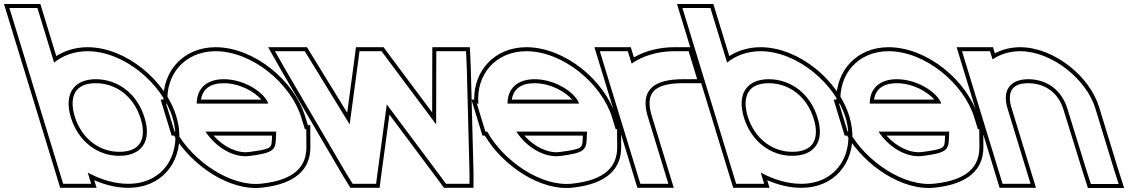

<svg xmlns="http://www.w3.org/2000/svg" viewBox="-266 -869 5641 960"><path d="M172.6 -6.1 189.8 50H49.8L28.4 -20L-51.4 -281L-197.5 -759L-219 -829H-79L-57.5 -759L4.5 -556.1C48.1 -591.4 105.3 -612.6 171.1 -613C353.9 -613 545.6 -451 596.6 -281C648.9 -110 558.1 51 373.8 50C307.7 50 237.6 29 172.6 -6.1ZM88.6 -281C124.7 -163 222 -89 331 -90C441.4 -90 494 -162 456.6 -281C420.2 -400 324.6 -472 213.9 -473C103.5 -473 52.2 -400 88.6 -281ZM205.2 32C260.4 56 317.9 70 373.7 70C404.9 70.2 434 65.9 460.5 57.9C601.9 14.6 662 -135.4 615.7 -286.8C562.3 -464.9 364.7 -633 171 -633C111.8 -632.7 58.9 -616.3 15.4 -588.6L-64.2 -849H-246L35 70H216.8ZM107.7 -286.8C100.4 -310.9 97 -332.4 97 -351C97 -416.3 135.3 -453 213.8 -453C315.2 -452.1 403.4 -386.7 437.5 -275.1C445.1 -251 448.5 -229.8 448.5 -211.2C448.8 -146.5 410 -110 330.9 -110C231.4 -109.1 141.5 -176.3 107.7 -286.8Z M717.6 -351H1075.2C1060.2 -400 964.6 -472 853.9 -473C768.1 -473 718 -428 717.6 -351ZM615.9 -211H607L585.6 -281L564.2 -351H571.9C559.9 -494.4 655.6 -612.1 811.1 -613C993.9 -613 1188.4 -452 1240.6 -281L1258.4 -223H1265.4L1265.9 -133C1266.2 -37 1206.9 31 1043.4 49C889.1 68 697.5 -63.3 615.9 -211ZM1115 -211H761.6C813.8 -131 903.4 -79.5 979.3 -89H980.5C1096.7 -104 1111.1 -117 1113.5 -173ZM739.1 -371C747.2 -423.2 784 -453 853.8 -453C934.9 -452.3 1008.4 -408.9 1040.5 -371ZM604.3 -191C692.2 -41.8 883.5 88.9 1045.7 68.9C1214.2 50.3 1286.3 -24.8 1285.9 -133.1L1285.3 -243H1273.2L1259.8 -286.8C1205 -466.1 1004.6 -633 811 -633C651.3 -632.1 549.2 -514.6 550.9 -371H537.2L592.2 -191ZM1094.2 -191 1093.5 -173.9C1091.6 -129.8 1093.4 -123.9 979.2 -109H978.1L976.9 -108.8C920.7 -101.9 850.9 -134.9 801.8 -191Z M1158.8 -525 1108.9 -613H1257.7L1289.7 -561L1482.3 -247L1525.6 -568L1531.4 -613H1641.8L1675.1 -568L1914.7 -247L1915.3 -561L1915.5 -613H2064.2L2068.1 -525L2081.6 -2L2081.4 50H1964.1L1930.8 5L1667.9 -347L1620.3 5L1614.5 50H1497.2L1465.2 -2ZM1141.5 -515 1448 8.3 1486 70H1632.1L1640.1 7.6L1681.2 -295.8L1914.7 16.9L1954 70H2101.3L2101.6 -2.2L2088.1 -525.7L2083.4 -633H1895.6L1895.3 -561L1894.8 -307.1L1691.2 -579.9L1651.9 -633H1513.8L1505.8 -570.6L1470 -305.3L1306.7 -571.5L1268.9 -633H1074.6Z M2271.6 -351H2629.2C2614.2 -400 2518.6 -472 2407.9 -473C2322.1 -473 2272 -428 2271.6 -351ZM2169.9 -211H2161L2139.6 -281L2118.2 -351H2125.9C2113.9 -494.4 2209.6 -612.1 2365.1 -613C2547.9 -613 2742.4 -452 2794.6 -281L2812.4 -223H2819.4L2819.9 -133C2820.2 -37 2760.9 31 2597.4 49C2443.1 68 2251.5 -63.3 2169.9 -211ZM2669 -211H2315.6C2367.8 -131 2457.4 -79.5 2533.3 -89H2534.5C2650.7 -104 2665.1 -117 2667.5 -173ZM2293.1 -371C2301.2 -423.2 2338 -453 2407.8 -453C2488.9 -452.3 2562.4 -408.9 2594.5 -371ZM2158.3 -191C2246.2 -41.8 2437.5 88.9 2599.7 68.9C2768.2 50.3 2840.3 -24.8 2839.9 -133.1L2839.3 -243H2827.2L2813.8 -286.8C2759 -466.1 2558.6 -633 2365 -633C2205.3 -632.1 2103.2 -514.6 2104.9 -371H2091.2L2146.2 -191ZM2648.2 -191 2647.5 -173.9C2645.6 -129.8 2647.4 -123.9 2533.2 -109H2532.1L2530.9 -108.8C2474.7 -101.9 2404.9 -134.9 2355.8 -191Z M2892.1 -550.9C2948.1 -591 3025.7 -613 3107.1 -613H3177.1L3219.9 -473H3149.9C2999.7 -473 2934 -417.6 2972.6 -287.5L2974.3 -282L2995.7 -212L3054.4 -20L3075.8 50H2935.8L2914.4 -20L2855.7 -212L2834.3 -282C2833.9 -283.2 2833.5 -284.5 2833.2 -285.7L2754.5 -543L2733.1 -613H2873.1ZM2903.5 -582 2887.9 -633H2706.1L2814 -279.9C2814.4 -278.6 2814.8 -277.3 2815.2 -276.2L2921 70H3102.8L2991.8 -293.2C2985 -315.9 2981.8 -335.9 2981.8 -352.6C2981.5 -419.7 3029.7 -453 3149.9 -453H3246.9L3191.9 -633H3107.1C3032.4 -633 2960.3 -615.1 2903.5 -582Z M3537.6 -6.1 3554.8 50H3414.8L3393.4 -20L3313.6 -281L3167.5 -759L3146 -829H3286L3307.5 -759L3369.5 -556.1C3413.1 -591.4 3470.3 -612.6 3536.1 -613C3718.9 -613 3910.6 -451 3961.6 -281C4013.9 -110 3923.1 51 3738.8 50C3672.7 50 3602.6 29 3537.6 -6.1ZM3453.6 -281C3489.7 -163 3587 -89 3696 -90C3806.4 -90 3859 -162 3821.6 -281C3785.2 -400 3689.6 -472 3578.9 -473C3468.5 -473 3417.2 -400 3453.6 -281ZM3570.2 32C3625.4 56 3682.9 70 3738.7 70C3769.9 70.2 3799 65.9 3825.5 57.9C3966.9 14.6 4027 -135.4 3980.7 -286.8C3927.3 -464.9 3729.7 -633 3536 -633C3476.8 -632.7 3423.9 -616.3 3380.4 -588.6L3300.8 -849H3119L3400 70H3581.8ZM3472.7 -286.8C3465.4 -310.9 3462 -332.4 3462 -351C3462 -416.3 3500.3 -453 3578.8 -453C3680.2 -452.1 3768.4 -386.7 3802.5 -275.1C3810.1 -251 3813.5 -229.8 3813.5 -211.2C3813.8 -146.5 3775 -110 3695.9 -110C3596.4 -109.1 3506.5 -176.3 3472.7 -286.8Z M4082.6 -351H4440.2C4425.2 -400 4329.6 -472 4218.9 -473C4133.1 -473 4083 -428 4082.6 -351ZM3980.9 -211H3972L3950.6 -281L3929.2 -351H3936.9C3924.9 -494.4 4020.6 -612.1 4176.1 -613C4358.9 -613 4553.4 -452 4605.6 -281L4623.4 -223H4630.4L4630.9 -133C4631.2 -37 4571.9 31 4408.4 49C4254.1 68 4062.5 -63.3 3980.9 -211ZM4480 -211H4126.6C4178.8 -131 4268.4 -79.5 4344.3 -89H4345.5C4461.7 -104 4476.1 -117 4478.5 -173ZM4104.1 -371C4112.2 -423.2 4149 -453 4218.8 -453C4299.9 -452.3 4373.4 -408.9 4405.5 -371ZM3969.3 -191C4057.2 -41.8 4248.5 88.9 4410.7 68.9C4579.2 50.3 4651.3 -24.8 4650.9 -133.1L4650.3 -243H4638.2L4624.8 -286.8C4570 -466.1 4369.6 -633 4176 -633C4016.3 -632.1 3914.2 -514.6 3915.9 -371H3902.2L3957.2 -191ZM4459.2 -191 4458.5 -173.9C4456.6 -129.8 4458.4 -123.9 4344.2 -109H4343.1L4341.9 -108.8C4285.7 -101.9 4215.9 -134.9 4166.8 -191Z M4696.6 -572.2C4734.3 -597.6 4781.2 -612.7 4833.6 -613C4994.2 -613 5167.3 -472 5211 -326L5304.5 -20L5327.2 51H5188.2L5165.8 -19L5070.8 -326C5042.4 -419 4968.7 -472 4876.4 -473C4785.5 -473 4743.4 -419 4771.8 -326L4793.2 -256L4865.4 -20L4886.8 50H4746.8L4725.4 -20L4653.2 -256L4631.8 -326L4565.5 -543L4544.1 -613H4684.1ZM4708.2 -602.4 4698.9 -633H4517.1L4732 70H4913.8L4791 -331.8C4785.6 -349.5 4783.1 -365.1 4783.1 -378.4C4782.8 -426.2 4811.2 -453 4876.3 -453C4960.2 -452.1 5025.7 -405.3 5051.7 -320.1L5146.8 -13L5173.6 71H5354.6L5323.6 -26L5230.1 -331.8C5183.9 -486.4 5004.6 -633 4833.5 -633C4787.1 -632.7 4744.3 -621.3 4708.2 -602.4Z"/></svg>

Font: Nordica Plus
Style: NordicaClassicRgExtOpOblOl
Weight: 500
Version: Version 1.01